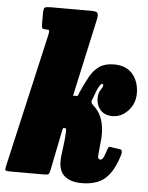

<svg xmlns="http://www.w3.org/2000/svg" viewBox="-64 -825 692 896"><g transform="rotate(5 282.5 -377.5)"><path d="M524 -120.5Q506 -62.5 481.5 -30.8Q457 1 425 13Q393 25 353 25Q295 25 267 -3.5Q239 -32 247 -96L255 -160Q256 -171.5 257.2 -183.5Q258.5 -195.5 258.5 -207Q258.5 -223.5 257 -223.5Q255.5 -223.5 254.8 -223.2Q254 -223 252.5 -223Q250 -223 247 -224Q243.5 -224.5 241.5 -217L203 -26Q199.5 -10 196.5 -5Q193.5 0 174.5 0H17.5Q-7.5 0 -8.2 -5.2Q-9 -10.5 -4.5 -30L136.5 -647Q140.5 -664.5 139.5 -669.8Q138.5 -675 127.5 -675H122.5Q110 -675 106.8 -679.2Q103.5 -683.5 103.5 -699V-749Q103.5 -771 109.2 -775.5Q115 -780 136.5 -780H326Q349 -780 355.5 -773.5Q362 -767 356.5 -741L279.5 -390Q277.5 -382.5 277 -379.8Q276.5 -377 280 -377.5Q282.5 -378 284.5 -378.2Q286.5 -378.5 288.5 -378.5Q290 -378.5 292.2 -378.2Q294.5 -378 296 -378Q298.5 -378 302.5 -387.5Q303.5 -390 304.2 -392.2Q305 -394.5 306 -397Q324.5 -440 342.8 -472.2Q361 -504.5 387 -522.2Q413 -540 455 -540Q513 -540 542.8 -504Q572.5 -468 572.5 -414Q572.5 -382 558 -356Q543.5 -330 519.8 -314.5Q496 -299 468 -299Q431 -299 411.2 -321.8Q391.5 -344.5 392 -378Q392.5 -402 402.5 -415.8Q412.5 -429.5 413 -437.5Q413 -445 408 -445Q402.5 -445 393.2 -429.8Q384 -414.5 370.5 -375Q370 -373 369 -371.2Q368 -369.5 367 -367Q364.5 -361 365.5 -354.8Q366.5 -348.5 375 -341Q408.5 -312 419.8 -266.5Q431 -221 423.5 -168L418.5 -114Q415.5 -92 430 -92Q438.5 -92 445 -106.2Q451.5 -120.5 459.5 -146Q463 -156 470 -155Q477 -154 486.5 -152.5L517 -148Q531.5 -145.5 524 -120.5Z"/></g></svg>

Font: Besley* Condensed Fatface
Style: Italic
Weight: 900
Width: 3
Italic angle: -13°
Designer: Owen Earl
Foundry: indestructible type*
Version: Version 3.000; ttfautohint (v1.8.3)